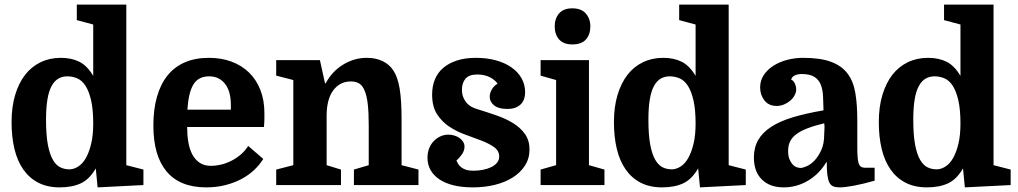

<svg xmlns="http://www.w3.org/2000/svg" viewBox="-20 -800 4402 830"><path d="M30 -272Q30 -208 42.5 -156Q55 -104 81 -67Q107 -30 146 -10Q185 10 238 10Q292 10 329.5 -7.5Q367 -25 394 -72L402 10L600 0V-67L526 -86V-780H312V-713L383 -694V-472Q357 -516 323 -533Q289 -550 243 -550Q195 -550 155.5 -531Q116 -512 88.5 -476.5Q61 -441 45.5 -389.5Q30 -338 30 -272ZM383 -266Q383 -215 374 -178Q365 -141 351 -116.5Q337 -92 318 -80Q299 -68 280 -68Q259 -68 241 -76.5Q223 -85 209 -108.5Q195 -132 187 -174Q179 -216 179 -283Q179 -334 185 -370Q191 -406 203 -428Q215 -450 232 -460Q249 -470 271 -470Q294 -470 314.5 -461Q335 -452 350 -428.5Q365 -405 374 -365.5Q383 -326 383 -266Z M789 -251H1121Q1123 -275 1123 -287Q1123 -299 1123 -311Q1123 -367 1105.5 -411.5Q1088 -456 1056.5 -486.5Q1025 -517 981 -533.5Q937 -550 883 -550Q824 -550 779 -530.5Q734 -511 704 -473.5Q674 -436 658.5 -381.5Q643 -327 643 -258Q643 -193 657 -143.5Q671 -94 699.5 -59.5Q728 -25 771 -7.5Q814 10 871 10Q915 10 953 0.5Q991 -9 1022.5 -25.5Q1054 -42 1078 -64.5Q1102 -87 1118 -113L1053 -169Q1038 -146 1018.5 -130Q999 -114 977.5 -103.5Q956 -93 934 -88Q912 -83 892 -83Q863 -83 843 -96.5Q823 -110 811 -133Q799 -156 794 -186.5Q789 -217 789 -251ZM884 -470Q927 -470 952.5 -438Q978 -406 978 -346V-326H790Q795 -401 816.5 -435.5Q838 -470 884 -470Z M1248 -454V-86L1174 -67V0H1454V-67L1392 -86V-301Q1392 -333 1398.5 -360Q1405 -387 1418.5 -406.5Q1432 -426 1451.5 -437Q1471 -448 1497 -448Q1518 -448 1533 -439Q1548 -430 1558 -404Q1562 -393 1565 -379.5Q1568 -366 1570 -348Q1572 -330 1573 -307.5Q1574 -285 1574 -257V-86L1510 -67V0H1789V-67L1716 -86V-281Q1716 -368 1707.5 -418Q1699 -468 1680 -496Q1663 -522 1633.5 -536Q1604 -550 1566 -550Q1511 -550 1463 -520.5Q1415 -491 1388 -440H1385L1363 -540H1174V-473Z M2027 -62Q2006 -62 1993.5 -66.5Q1981 -71 1973 -77.5Q1965 -84 1960.5 -91.5Q1956 -99 1953 -106Q1964 -115 1976 -131.5Q1988 -148 1988 -166Q1988 -178 1981.5 -188Q1975 -198 1965 -204.5Q1955 -211 1942.5 -214.5Q1930 -218 1918 -218Q1901 -218 1885 -211Q1869 -204 1856 -191Q1843 -178 1835.5 -159.5Q1828 -141 1828 -118Q1828 -89 1841 -65.5Q1854 -42 1879 -25Q1904 -8 1940.5 1Q1977 10 2024 10Q2075 10 2119.5 -1Q2164 -12 2197 -33Q2230 -54 2249.5 -84.5Q2269 -115 2269 -154Q2269 -193 2249.5 -220.5Q2230 -248 2198.5 -267.5Q2167 -287 2126.5 -301Q2086 -315 2044 -328Q2030 -332 2018 -338.5Q2006 -345 1997 -355.5Q1988 -366 1982.5 -380Q1977 -394 1977 -412Q1977 -442 1992.5 -460Q2008 -478 2043 -478Q2074 -478 2097 -466.5Q2120 -455 2131 -438Q2116 -430 2106.5 -414Q2097 -398 2097 -382Q2097 -360 2116 -344.5Q2135 -329 2174 -329Q2209 -329 2229.5 -347.5Q2250 -366 2250 -402Q2250 -434 2235 -461Q2220 -488 2192 -508Q2164 -528 2124.5 -539Q2085 -550 2037 -550Q1991 -550 1955.5 -538.5Q1920 -527 1896 -506.5Q1872 -486 1860 -456.5Q1848 -427 1848 -391Q1848 -339 1869.5 -306Q1891 -273 1923 -252Q1955 -231 1993 -217.5Q2031 -204 2063 -191.5Q2095 -179 2116.5 -163.5Q2138 -148 2138 -123Q2138 -108 2128.5 -96.5Q2119 -85 2103.5 -77.5Q2088 -70 2068 -66Q2048 -62 2027 -62Z M2317 -473 2384 -454V-86L2317 -67V0H2593V-67L2526 -86V-540H2317ZM2378 -686Q2378 -651 2397 -629.5Q2416 -608 2454 -608Q2494 -608 2513 -629.5Q2532 -651 2532 -686Q2532 -719 2512.5 -741.5Q2493 -764 2454 -764Q2416 -764 2397 -742Q2378 -720 2378 -686Z M2634 -272Q2634 -208 2646.5 -156Q2659 -104 2685 -67Q2711 -30 2750 -10Q2789 10 2842 10Q2896 10 2933.5 -7.5Q2971 -25 2998 -72L3006 10L3204 0V-67L3130 -86V-780H2916V-713L2987 -694V-472Q2961 -516 2927 -533Q2893 -550 2847 -550Q2799 -550 2759.5 -531Q2720 -512 2692.5 -476.5Q2665 -441 2649.5 -389.5Q2634 -338 2634 -272ZM2987 -266Q2987 -215 2978 -178Q2969 -141 2955 -116.5Q2941 -92 2922 -80Q2903 -68 2884 -68Q2863 -68 2845 -76.5Q2827 -85 2813 -108.5Q2799 -132 2791 -174Q2783 -216 2783 -283Q2783 -334 2789 -370Q2795 -406 2807 -428Q2819 -450 2836 -460Q2853 -470 2875 -470Q2898 -470 2918.5 -461Q2939 -452 2954 -428.5Q2969 -405 2978 -365.5Q2987 -326 2987 -266Z M3239 -119Q3239 -58 3273.5 -24Q3308 10 3368 10Q3424 10 3473 -19Q3522 -48 3552 -99H3554Q3554 -66 3556.5 -45Q3559 -24 3565 -11.5Q3571 1 3582 5.5Q3593 10 3610 10Q3633 10 3672.5 2.5Q3712 -5 3761 -19V-75H3718Q3698 -75 3692 -93.5Q3686 -112 3686 -162V-281Q3686 -348 3677.5 -398.5Q3669 -449 3643.5 -482.5Q3618 -516 3572 -533Q3526 -550 3451 -550Q3417 -550 3384 -541.5Q3351 -533 3324.5 -516.5Q3298 -500 3282 -476Q3266 -452 3266 -422Q3266 -390 3284.5 -366Q3303 -342 3338 -342Q3354 -342 3369.5 -348.5Q3385 -355 3396.5 -365Q3408 -375 3415 -388Q3422 -401 3422 -413Q3422 -417 3421 -423Q3420 -429 3417.5 -435.5Q3415 -442 3411 -447.5Q3407 -453 3400 -456Q3404 -469 3417 -474.5Q3430 -480 3445 -480Q3482 -480 3501.5 -467Q3521 -454 3529 -432Q3537 -410 3538 -381.5Q3539 -353 3540 -323Q3464 -310 3407.5 -293Q3351 -276 3313.5 -251.5Q3276 -227 3257.5 -194.5Q3239 -162 3239 -119ZM3441 -74Q3434 -74 3424.5 -77Q3415 -80 3407 -88.5Q3399 -97 3393 -111Q3387 -125 3387 -148Q3387 -171 3395.5 -188.5Q3404 -206 3422.5 -220Q3441 -234 3471 -245.5Q3501 -257 3543 -267Q3545 -255 3544 -242Q3543 -229 3543 -220Q3543 -179 3530.5 -151.5Q3518 -124 3501.5 -106.5Q3485 -89 3467.5 -81.5Q3450 -74 3441 -74Z M3779 -272Q3779 -208 3791.5 -156Q3804 -104 3830 -67Q3856 -30 3895 -10Q3934 10 3987 10Q4041 10 4078.5 -7.5Q4116 -25 4143 -72L4151 10L4349 0V-67L4275 -86V-780H4061V-713L4132 -694V-472Q4106 -516 4072 -533Q4038 -550 3992 -550Q3944 -550 3904.5 -531Q3865 -512 3837.5 -476.5Q3810 -441 3794.5 -389.5Q3779 -338 3779 -272ZM4132 -266Q4132 -215 4123 -178Q4114 -141 4100 -116.5Q4086 -92 4067 -80Q4048 -68 4029 -68Q4008 -68 3990 -76.5Q3972 -85 3958 -108.5Q3944 -132 3936 -174Q3928 -216 3928 -283Q3928 -334 3934 -370Q3940 -406 3952 -428Q3964 -450 3981 -460Q3998 -470 4020 -470Q4043 -470 4063.5 -461Q4084 -452 4099 -428.5Q4114 -405 4123 -365.5Q4132 -326 4132 -266Z"/></svg>

Font: GradeGX
Style: Regular
Weight: 100
Width: 1
Designer: Adam Twardoch
Foundry: Adam Twardoch
Version: Version 2.002; DEVELOPMENT